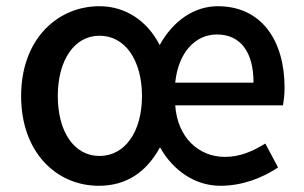

<svg xmlns="http://www.w3.org/2000/svg" viewBox="-20 -584 978 618"><path d="M804 -245H891C893 -259 896 -279 896 -301C896 -456 820 -564 681 -564C605 -564 537 -517 494 -439C453 -519 382 -564 300 -564C165 -564 48 -458 48 -275C48 -92 163 14 298 14C386 14 451 -29 495 -110C538 -33 610 14 689 14C760 14 824 -11 875 -45L834 -122C793 -97 753 -79 704 -79C619 -79 551 -142 544 -245H717ZM399 -135C375 -101 341 -82 300 -82C220 -82 166 -158 166 -275C166 -391 220 -469 300 -469C341 -469 375 -450 399 -416C423 -382 437 -333 437 -275C437 -217 423 -168 399 -135ZM607 -318H544C554 -416 609 -473 678 -473C754 -473 796 -417 796 -318H670Z"/></svg>

Font: GenSekiGothic2 TW M
Style: Regular
Weight: 500
Version: Version 2.100;PS 2.1;hotconv 16.6.51;makeotf.lib2.5.65220 DE